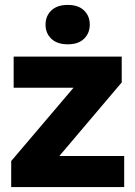

<svg xmlns="http://www.w3.org/2000/svg" viewBox="-20 -760 550 780"><path d="M25.5 0V-105.8L278.8 -403.7H35.5V-530H474.5V-425.2L221.2 -126.3H484.5V0ZM255.3 -580Q212.2 -580 188.6 -602.5Q165 -624.9 165 -659.9Q165 -694.8 188.5 -717.4Q212 -740 255 -740Q298.3 -740 321.5 -717.5Q344.7 -695.1 344.7 -660.1Q344.7 -625.2 321.5 -602.6Q298.4 -580 255.3 -580Z"/></svg>

Font: Golos Text
Style: Regular
Weight: 400
Designer: A.Korolkova, Vitaly Kuzmin
Foundry: ParaType Ltd
Version: Version 2.004